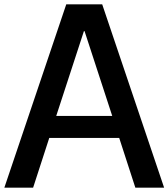

<svg xmlns="http://www.w3.org/2000/svg" viewBox="-23 -861 773 881"><path d="M-3 0 281 -841H446L730 0H598L524 -228H203L129 0ZM235 -329H492L365 -718H362Z"/></svg>

Font: Matangi
Style: Bold
Weight: 700
Designer: Prashant Pant
Foundry: The Graphic Ant
Version: Version 3.002